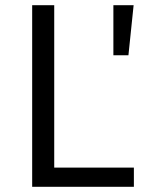

<svg xmlns="http://www.w3.org/2000/svg" viewBox="-20 -720 560 740"><path d="M104 -700V0H496V-74H189V-700ZM417 -700V-507H475L495 -700Z"/></svg>

Font: Juman Normal
Style: Regular
Weight: 300
Designer: Bandar Raffah (Arabic) Julieta Ulanovsky (Latin)
Foundry: Caramella
Version: Version 5.022;PS 005.022;hotconv 1.0.88;makeotf.lib2.5.64775